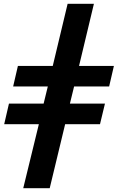

<svg xmlns="http://www.w3.org/2000/svg" viewBox="-20 -803 618 1008"><path d="M102 185 184 -151H2L27 -259H209L231 -349H49L74 -457H257L335 -783H473L395 -457H578L553 -349H369L347 -259H531L505 -151H322L241 185Z"/></svg>

Font: Ubuntu Sans Mono
Style: Bold Italic
Weight: 700
Italic angle: -13.5°
Monospace: yes
Designer: Dalton Maag Ltd
Foundry: Dalton Maag Ltd
Version: Version 1.006